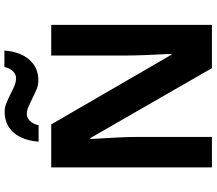

<svg xmlns="http://www.w3.org/2000/svg" viewBox="-74 -888 962 853"><g transform="rotate(-90 406.5 -461.0)"><path d="M723.1 0H530.8L220.2 -540H215.8Q225.1 -397 225.1 -335.9V0H89.8V-713.9H280.8L590.8 -179.2H594.2Q586.9 -318.4 586.9 -376V-713.9H723.1ZM326.2 -822.3Q311 -822.3 297.1 -809.3Q283.2 -796.4 276.9 -770H204.1Q209.5 -840.8 244.4 -880.9Q279.3 -920.9 336.9 -920.9Q356.9 -920.9 376.2 -912.8Q395.5 -904.8 414.3 -895.3Q433.1 -885.7 451.2 -877.9Q469.2 -870.1 486.8 -870.1Q502 -870.1 515.9 -882.8Q529.8 -895.5 536.1 -921.9H608.9Q603.5 -851.1 568.1 -811Q532.7 -771 476.1 -771Q456.1 -771 436.8 -779.1Q417.5 -787.1 398.7 -796.6Q379.9 -806.2 361.8 -814.2Q343.8 -822.3 326.2 -822.3Z"/></g></svg>

Font: CAA NEO Sans
Style: Bold
Weight: 700
Version: Version 1.10